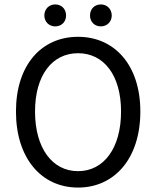

<svg xmlns="http://www.w3.org/2000/svg" viewBox="-20 -834 704 866"><path d="M180 -764C180 -736 201 -715 229 -715C258 -715 278 -736 278 -764C278 -793 258 -814 229 -814C201 -814 180 -793 180 -764ZM386 -764C386 -736 406 -715 435 -715C463 -715 484 -736 484 -764C484 -793 463 -814 435 -814C406 -814 386 -793 386 -764ZM52 -331C52 -120 167 12 332 12C497 12 613 -120 613 -331C613 -540 497 -668 332 -668C167 -668 52 -541 52 -331ZM526 -331C526 -167 449 -62 332 -62C215 -62 138 -167 138 -331C138 -494 215 -594 332 -594C449 -594 526 -494 526 -331Z"/></svg>

Font: Cambridge Sans
Style: Regular
Weight: 400
Version: Version 2.020;PS 002.020;hotconv 1.0.88;makeotf.lib2.5.64775